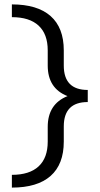

<svg xmlns="http://www.w3.org/2000/svg" viewBox="-20 -731 454 873"><path d="M379 -322V-267Q270 -267 270 -156V-87Q270 16 210 69Q150 122 34 122V64Q114 64 155.5 25.5Q197 -13 197 -87V-154Q197 -258 287 -294Q197 -329 197 -433V-502Q197 -576 155.5 -614.5Q114 -653 34 -653V-711Q150 -711 210 -658Q270 -605 270 -502V-433Q270 -322 379 -322Z"/></svg>

Font: Ysabeau Infant Medium
Style: Regular
Weight: 500
Designer: Christian Thalmann (Catharsis Fonts)
Version: Version 0.003